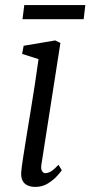

<svg xmlns="http://www.w3.org/2000/svg" viewBox="-20 -725 356 755"><path d="M119 10Q102 10 88.8 4.2Q75.5 -1.5 68.8 -14.5Q62 -27.5 63.5 -49Q65 -68 70.8 -104.8Q76.5 -141.5 84.2 -189.5Q92 -237.5 100.8 -290.5Q109.5 -343.5 117.5 -395.8Q125.5 -448 131.5 -492.5L67 -513L73 -545L197 -566L217.5 -556L143 -79Q140 -61 145.2 -52.5Q150.5 -44 157.5 -44Q168.5 -44 180.8 -51.2Q193 -58.5 210 -77L223 -55.5Q218.5 -48.5 204.2 -32.8Q190 -17 168.2 -3.5Q146.5 10 119 10ZM75.5 -705H315.5L309 -649.5H68.5Z"/></svg>

Font: Merriweather Light 18pt Light
Style: Italic
Weight: 300
Italic angle: -7.8°
Version: Version 2.101